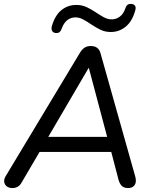

<svg xmlns="http://www.w3.org/2000/svg" viewBox="-20 -945 773 972"><path d="M43 7Q26 7 15 -1Q4 -9 1.5 -22.5Q-1 -36 8 -52L386 -680Q397 -697 409.5 -704.5Q422 -712 440 -712Q459 -712 471.5 -703Q484 -694 489 -675L664 -54Q670 -33 666.5 -19.5Q663 -6 653 0.5Q643 7 628 7Q608 7 597 -3.5Q586 -14 580 -35L538 -196L571 -176H148L191 -194L90 -22Q82 -7 70 0Q58 7 43 7ZM428 -600 215 -236 193 -252H551L527 -235L430 -600ZM262 -778Q250 -779 244.5 -787.5Q239 -796 242 -811Q258 -867 290.5 -893.5Q323 -920 367 -920Q395 -920 418.5 -909Q442 -898 463.5 -883.5Q485 -869 505 -858Q525 -847 545 -847Q569 -847 587.5 -861.5Q606 -876 615 -904Q619 -916 626 -921Q633 -926 645 -925Q658 -924 663.5 -916Q669 -908 665 -893Q650 -838 617 -810.5Q584 -783 540 -783Q512 -783 488.5 -794.5Q465 -806 443.5 -820.5Q422 -835 402 -846Q382 -857 362 -857Q338 -857 320 -842.5Q302 -828 292 -799Q288 -788 281.5 -782.5Q275 -777 262 -778Z"/></svg>

Font: Nunito ExtraLight Medium
Style: Italic
Weight: 500
Italic angle: -9°
Version: Version 3.602